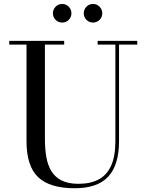

<svg xmlns="http://www.w3.org/2000/svg" viewBox="-20 -962 766 996"><path d="M692 -750V-730.5H597.5V-230Q597.5 -106.5 541.8 -46Q486 14.5 367.5 14.5Q238 14.5 177.8 -43Q117.5 -100.5 117.5 -230V-730.5H28V-750H313V-730.5H213V-240Q213 -190.5 220.2 -148.2Q227.5 -106 246.2 -74.8Q265 -43.5 299.2 -26Q333.5 -8.5 387.5 -8.5Q449.5 -8.5 492 -31.2Q534.5 -54 556.5 -102.8Q578.5 -151.5 578.5 -230V-730.5H486.5V-750ZM462.5 -845Q442.5 -845 428.5 -859Q414.5 -873 414.5 -893Q414.5 -913 428.5 -927.2Q442.5 -941.5 462.5 -941.5Q482.5 -941.5 496.5 -927.2Q510.5 -913 510.5 -893Q510.5 -873 496.5 -859Q482.5 -845 462.5 -845ZM302.5 -845Q282.5 -845 268.5 -859Q254.5 -873 254.5 -893Q254.5 -913 268.5 -927.2Q282.5 -941.5 302.5 -941.5Q322.5 -941.5 336.5 -927.2Q350.5 -913 350.5 -893Q350.5 -873 336.5 -859Q322.5 -845 302.5 -845Z"/></svg>

Font: Bodoni Moda 11pt
Style: Regular
Weight: 400
Version: Version 2.004